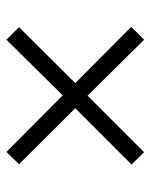

<svg xmlns="http://www.w3.org/2000/svg" viewBox="46 -658 478 611"><g transform="rotate(90 285.5 -353.0)"><path d="M465 -572 285 -392 107 -572 66 -531 245 -353 67 -174 107 -134 284 -313 464 -134 503 -174 325 -353 504 -532Z"/></g></svg>

Font: Noto Kufi Arabic Light
Style: Regular
Weight: 300
Designer: Monotype Design Team, David Williams, Khaled Hosny
Foundry: Google LLC
Version: Version 2.109